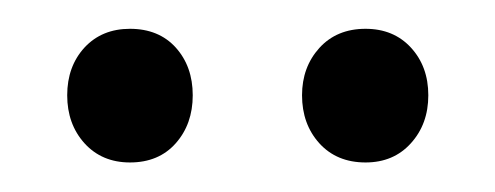

<svg xmlns="http://www.w3.org/2000/svg" viewBox="-20 -620 335 130"><path d="M68 -510Q49 -510 37.2 -523Q25.5 -536 25.5 -555.5Q25.5 -575 37.2 -587.8Q49 -600.5 68 -600.5Q87.5 -600.5 99 -587.8Q110.5 -575 110.5 -555.5Q110.5 -536 99 -523Q87.5 -510 68 -510ZM227.5 -510Q208 -510 196.2 -523Q184.5 -536 184.5 -555.5Q184.5 -574.5 196.2 -587.5Q208 -600.5 227.5 -600.5Q246.5 -600.5 258.2 -587.8Q270 -575 270 -555.5Q270 -536 258.2 -523Q246.5 -510 227.5 -510Z"/></svg>

Font: Fraunces 72pt Soft Light
Style: Regular
Weight: 300
Version: Version 1.000;[b76b70a41]